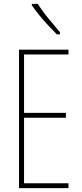

<svg xmlns="http://www.w3.org/2000/svg" viewBox="-20 -970 421 990"><path d="M333 0H78V-714H333V-689H104V-388H320V-363H104V-25H333ZM175 -950Q201 -909 230.5 -874Q260 -839 289 -804V-793H273Q254 -812 230 -837.5Q206 -863 183.5 -890.5Q161 -918 144 -943V-950Z"/></svg>

Font: Noto Sans Hebrew ExtraCondensed Thin
Style: Regular
Weight: 100
Width: 2
Designer: Monotype Design Team
Foundry: Monotype Imaging Inc.
Version: Version 2.004; ttfautohint (v1.8.4.7-5d5b)